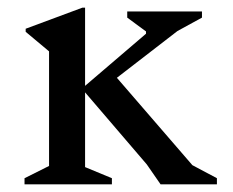

<svg xmlns="http://www.w3.org/2000/svg" viewBox="-20 -481 609 501"><path d="M44 0V-16L108 -48V-347L47 -398V-406L195 -461H202V-257L361 -393V-399L312 -435V-451H507V-435L443 -400L285 -278L482 -50L546 -16V0H399L363 -52L202 -240V-45L272 -16V0Z"/></svg>

Font: Spectral SC Medium
Style: Regular
Weight: 500
Designer: Jean-Baptiste Levee
Foundry: Production Type
Version: Version 2.001